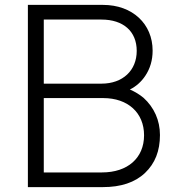

<svg xmlns="http://www.w3.org/2000/svg" viewBox="-20 -765 734 785"><path d="M401 0C474 0 532 -19 573 -58C614 -97 634 -148 634 -213C634 -273 610 -326 567 -365C550 -379 532 -390 511 -399C537 -412 558 -431 574 -455C594 -485 604 -519 604 -558C604 -667 522 -745 401 -745H94V0ZM159 -685H395C484 -685 539 -637 539 -557C539 -477 482 -423 395 -423H159ZM159 -364H402C503 -364 569 -304 569 -212C569 -119 502 -60 397 -60H159Z"/></svg>

Font: Plus Jakarta Sans Light
Style: Regular
Weight: 300
Designer: Gumpita Rahayu
Foundry: Tokotype
Version: Version 2.071;gftools[0.9.30]